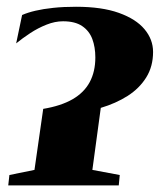

<svg xmlns="http://www.w3.org/2000/svg" viewBox="-20 -562 486 582"><path d="M5 0 8.5 -31.5 84.5 -47 111 -232Q165 -241 200 -261.2Q235 -281.5 252 -313.2Q269 -345 269 -388Q269 -419 259.8 -443.8Q250.5 -468.5 229 -483Q207.5 -497.5 171 -497.5Q146.5 -497.5 120.8 -487.2Q95 -477 71.5 -461.5Q48 -446 29 -430.5L47 -516.5Q64 -524 87.5 -529.5Q111 -535 141.5 -538.2Q172 -541.5 210.5 -541.5Q288.5 -541.5 340.2 -523Q392 -504.5 418 -473.5Q444 -442.5 444 -404.5Q444 -360.5 423.2 -327.2Q402.5 -294 366.8 -271.2Q331 -248.5 285.5 -235L260 -47L343 -31.5L340 0Z"/></svg>

Font: Merriweather 96pt Black
Style: Italic
Weight: 900
Italic angle: -7.8°
Version: Version 2.101